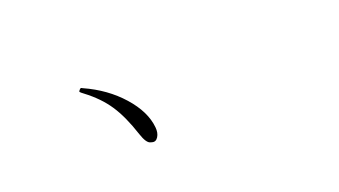

<svg xmlns="http://www.w3.org/2000/svg" viewBox="-41 -796 1582 896"><g transform="rotate(-20 750.0 -347.5)"><path d="M638.7 -233.4Q630.9 -313.5 560.1 -393.1Q489.3 -472.7 382.8 -520.5Q376 -524.4 374 -524.4Q372.1 -524.4 367.2 -519.5Q360.4 -512.7 362.3 -509.3Q364.3 -505.9 378.9 -495.1Q446.3 -444.3 485.8 -384.8Q525.4 -325.2 556.6 -229.5Q573.2 -178.7 593.8 -174.8Q599.6 -172.9 600.6 -172.9Q618.2 -168 629.9 -186.5Q641.6 -205.1 638.7 -233.4Z"/></g></svg>

Font: Bpmf GenWan Min R
Style: R
Weight: 400
Foundry: But Ko
Version: Version 1.320